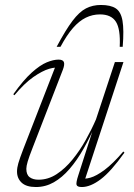

<svg xmlns="http://www.w3.org/2000/svg" viewBox="-20 -743 540 773"><path d="M295.5 -38 359 -236 368.5 -250.5Q344 -193 317 -145.2Q290 -97.5 260 -62.8Q230 -28 196.5 -9Q163 10 124.5 10Q86 10 67.2 -7.5Q48.5 -25 48.5 -52.5Q48.5 -67.5 53.8 -85.8Q59 -104 73.5 -142L208 -488L220.5 -469Q205.5 -474 178 -466Q150.5 -458 114.2 -432.8Q78 -407.5 38 -359.5L33.5 -363.5Q74.5 -421 108 -451Q141.5 -481 168.2 -492Q195 -503 215.5 -503Q233.5 -503 237.2 -493Q241 -483 233 -462L111.5 -148.5Q97 -111.5 91.5 -92.8Q86 -74 86 -63.5Q86 -39.5 99.5 -29.5Q113 -19.5 135 -19.5Q174 -19.5 208.2 -42Q242.5 -64.5 272 -100.8Q301.5 -137 325.2 -179.5Q349 -222 366.5 -262.5L442.5 -493H477L317 -5L303.5 -25Q320.5 -21 344.2 -27.8Q368 -34.5 401 -59Q434 -83.5 476.5 -133L481 -128.5Q426.5 -52 385.2 -21Q344 10 309.5 10Q291 10 288.2 1.2Q285.5 -7.5 295.5 -38ZM382.5 -685Q352.5 -685 325.8 -672Q299 -659 274 -630.5Q249 -602 223.5 -554.5H208Q244.5 -623 272 -659.2Q299.5 -695.5 326.2 -709.2Q353 -723 386 -723Q425.5 -723 446.2 -709.2Q467 -695.5 473.2 -659.2Q479.5 -623 474 -554.5H462Q465.5 -625.5 446.8 -655.2Q428 -685 382.5 -685Z"/></svg>

Font: Newsreader 60pt ExtraLight
Style: Italic
Weight: 250
Italic angle: -17°
Designer: Hugues Gentile
Foundry: Production Type
Version: Version 1.003